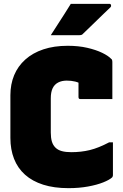

<svg xmlns="http://www.w3.org/2000/svg" viewBox="-20 -958 640 998"><path d="M336 20Q261 20 204.5 2Q148 -16 110 -50Q72 -84 53 -132.5Q34 -181 34 -241V-463Q34 -520 53.5 -567Q73 -614 111.5 -648.5Q150 -683 205.5 -701.5Q261 -720 332 -720Q388 -720 433.5 -709.5Q479 -699 511 -683.5Q543 -668 558 -652Q561 -650 562 -647.5Q563 -645 563.5 -642Q564 -639 564 -635Q564 -590 564 -540.5Q564 -491 564 -443Q523 -443 481.5 -443Q440 -443 398 -443Q392 -443 390 -446Q388 -449 388 -454Q388 -466 388 -479.5Q388 -493 388 -511.5Q388 -530 388 -557L415 -515Q391 -529 371 -534Q351 -539 327 -539Q301 -539 282 -529Q263 -519 253.5 -499Q244 -479 244 -447V-269Q244 -242 249.5 -223Q255 -204 268 -191Q281 -178 301.5 -172.5Q322 -167 350 -167Q402 -167 447 -178Q492 -189 547 -218H567Q567 -196 567 -174.5Q567 -153 567 -132.5Q567 -112 567 -90.5Q567 -69 567 -47Q567 -44 566 -41.5Q565 -39 563 -36Q549 -23 516.5 -10Q484 3 437.5 11.5Q391 20 336 20ZM348 -938Q387 -938 419 -938Q451 -938 482 -938Q513 -938 549 -938Q555 -938 557 -932Q559 -926 555 -921Q535 -902 519 -886.5Q503 -871 487 -855.5Q471 -840 453 -822.5Q435 -805 411 -782Q408 -778 403 -776.5Q398 -775 390 -775Q363 -775 338 -775Q313 -775 290 -775Q267 -775 244 -775Q262 -803 279 -829.5Q296 -856 313.5 -883Q331 -910 348 -938Z"/></svg>

Font: Recursive Black
Style: Regular
Weight: 900
Version: Version 1.085